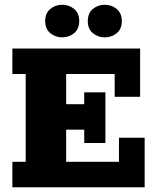

<svg xmlns="http://www.w3.org/2000/svg" viewBox="-20 -787 652 807"><path d="M32 0V-107H88V-476H32V-583H569V-380H462V-476H258V-349H334V-399H423V-186H334V-242H258V-107H480V-208H588V0ZM242 -630Q213 -630 191.5 -647.5Q170 -665 170 -699Q170 -732 191.5 -749.5Q213 -767 242 -767Q270 -767 291.5 -749.5Q313 -732 313 -699Q313 -665 291.5 -647.5Q270 -630 242 -630ZM420 -630Q392 -630 370.5 -647.5Q349 -665 349 -698Q349 -732 370.5 -749.5Q392 -767 420 -767Q449 -767 470.5 -749.5Q492 -732 492 -698Q492 -665 470.5 -647.5Q449 -630 420 -630Z"/></svg>

Font: Rokkitt SemiBold ExtraBold
Style: Regular
Weight: 800
Version: Version 3.103